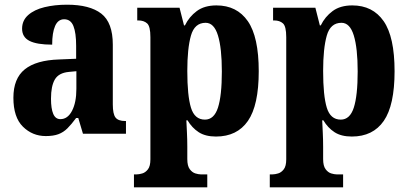

<svg xmlns="http://www.w3.org/2000/svg" viewBox="-20 -569 1737 817"><path d="M175 10Q118 10 77.5 -30Q37 -70 37 -153Q37 -235 85.5 -274Q134 -313 232 -316L304 -319V-374Q304 -429 292.5 -458Q281 -487 253 -487Q227 -487 214.5 -458.5Q202 -430 202 -379Q137 -379 105.5 -395Q74 -411 74 -447Q74 -482 100 -505Q126 -528 169.5 -538.5Q213 -549 265 -549Q362 -549 411 -511Q460 -473 460 -379V-125Q460 -84 471.5 -69Q483 -54 513 -54H516V0H333L313 -67H304Q284 -40 267 -23Q250 -6 228.5 2Q207 10 175 10ZM237 -62Q268 -62 286.5 -97.5Q305 -133 305 -191V-266L273 -263Q230 -259 213.5 -231Q197 -203 197 -149Q197 -107 206.5 -84.5Q216 -62 237 -62Z M550 228V173H562Q572 173 585.5 169Q599 165 609.5 151.5Q620 138 620 109V-411Q620 -457 606 -469.5Q592 -482 569 -482H564V-536H744L763 -461H767Q785 -498 817.5 -522Q850 -546 901 -546Q988 -546 1034.5 -479Q1081 -412 1081 -266Q1081 -121 1035 -54.5Q989 12 899 12Q854 12 825.5 -6.5Q797 -25 778 -57H773Q774 -34 775.5 -4.5Q777 25 777 55V108Q777 137 787.5 151Q798 165 811.5 169Q825 173 834 173H862V228ZM852 -60Q891 -60 907.5 -111Q924 -162 924 -265Q924 -364 907.5 -418Q891 -472 855 -472Q808 -472 792.5 -417.5Q777 -363 777 -267Q777 -162 792.5 -111Q808 -60 852 -60Z M1128 228V173H1140Q1150 173 1163.5 169Q1177 165 1187.5 151.5Q1198 138 1198 109V-411Q1198 -457 1184 -469.5Q1170 -482 1147 -482H1142V-536H1322L1341 -461H1345Q1363 -498 1395.5 -522Q1428 -546 1479 -546Q1566 -546 1612.5 -479Q1659 -412 1659 -266Q1659 -121 1613 -54.5Q1567 12 1477 12Q1432 12 1403.5 -6.5Q1375 -25 1356 -57H1351Q1352 -34 1353.5 -4.5Q1355 25 1355 55V108Q1355 137 1365.5 151Q1376 165 1389.5 169Q1403 173 1412 173H1440V228ZM1430 -60Q1469 -60 1485.5 -111Q1502 -162 1502 -265Q1502 -364 1485.5 -418Q1469 -472 1433 -472Q1386 -472 1370.5 -417.5Q1355 -363 1355 -267Q1355 -162 1370.5 -111Q1386 -60 1430 -60Z"/></svg>

Font: Noto Serif Tamil Condensed ExtraBold
Style: Italic
Weight: 800
Width: 3
Italic angle: -12°
Designer: Indian Type Foundry, Tom Grace, and the Monotype Design Team
Foundry: Monotype Imaging Inc.
Version: Version 2.003; ttfautohint (v1.8.4.7-5d5b)